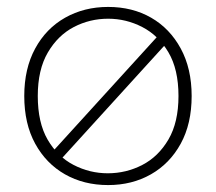

<svg xmlns="http://www.w3.org/2000/svg" viewBox="-20 -527 624 554"><path d="M448 -437 473 -416 151 -62 124 -81ZM292 7Q222 7 167.5 -24Q113 -55 81.5 -112.5Q50 -170 50 -250Q50 -329 81.5 -387Q113 -445 168 -476Q223 -507 292 -507Q362 -507 416 -476Q470 -445 501.5 -387Q533 -329 533 -250Q533 -170 501.5 -112.5Q470 -55 415.5 -24Q361 7 292 7ZM291 -27Q344 -27 390.5 -51Q437 -75 466 -124.5Q495 -174 495 -250Q495 -327 466 -376Q437 -425 390.5 -449Q344 -473 292 -473Q239 -473 193 -449Q147 -425 118 -375.5Q89 -326 89 -250Q89 -173 117.5 -124Q146 -75 192.5 -51Q239 -27 291 -27Z"/></svg>

Font: Albert Sans ExtraLight
Style: Regular
Weight: 250
Designer: Andreas Rasmussen
Foundry: a.Foundry
Version: Version 1.025